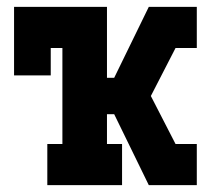

<svg xmlns="http://www.w3.org/2000/svg" viewBox="-20 -540 640 560"><path d="M118 0V-120H162V-400H128V-320H21V-520H292V-313H313L414 -520H554V-400H492L420 -260L492 -120H554V0H414L313 -207H292V-120H336V0Z"/></svg>

Font: Iosevka Etoile Heavy
Style: Regular
Weight: 900
Designer: Belleve Invis
Foundry: Belleve Invis
Version: Version 22.1.2; ttfautohint (v1.8.4)